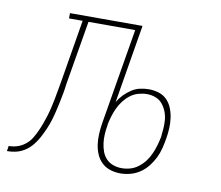

<svg xmlns="http://www.w3.org/2000/svg" viewBox="-120 -596 784 680"><g transform="rotate(10 272.0 -256.0)"><path d="M353 8Q334 8 316.5 2.5Q299 -3 286 -15.5Q273 -28 266 -44.5Q259 -61 256.5 -79Q254 -97 255 -116.5Q256 -136 259 -155L317 -501H149L110 -270Q108 -253 105 -236.5Q102 -220 98.5 -203.5Q95 -187 91 -170Q87 -153 82 -136.5Q77 -120 70 -104Q63 -88 55 -72.5Q47 -57 35.5 -42.5Q24 -28 9 -18Q-6 -8 -22.5 -4Q-39 0 -56 0L-53 -19Q-38 -19 -23 -23.5Q-8 -28 5.5 -38.5Q19 -49 27.5 -63Q36 -77 42.5 -91.5Q49 -106 54.5 -121Q60 -136 64.5 -151Q69 -166 72.5 -181.5Q76 -197 79 -212Q82 -227 84.5 -242.5Q87 -258 90 -273L128 -501H79V-520H340L293 -238Q301 -252 313 -264.5Q325 -277 339.5 -286.5Q354 -296 370 -299.5Q386 -303 401 -303Q420 -303 437.5 -297.5Q455 -292 467 -279.5Q479 -267 485.5 -250.5Q492 -234 494.5 -216Q497 -198 496 -179Q495 -160 492 -142Q489 -124 484.5 -106Q480 -88 472 -71.5Q464 -55 452 -39.5Q440 -24 424 -13Q408 -2 389.5 3Q371 8 353 8ZM354 -11Q370 -11 385.5 -15.5Q401 -20 414.5 -30.5Q428 -41 438 -54.5Q448 -68 454.5 -83Q461 -98 465.5 -113.5Q470 -129 473 -144Q475 -161 476 -177Q477 -193 475.5 -208Q474 -223 468 -237.5Q462 -252 452.5 -263Q443 -274 428.5 -279.5Q414 -285 398 -285Q383 -285 367 -280.5Q351 -276 338 -266Q325 -256 315 -243Q305 -230 298 -215Q291 -200 286.5 -185Q282 -170 279 -155V-152Q276 -136 275 -119.5Q274 -103 276 -87.5Q278 -72 283 -58Q288 -44 298 -33Q308 -22 323 -16.5Q338 -11 354 -11Z"/></g></svg>

Font: Iosevka HT Thin Extended
Style: Italic
Weight: 100
Width: 7
Italic angle: -9°
Monospace: yes
Designer: Belleve Invis
Foundry: Belleve Invis
Version: Version 32.3.0; ttfautohint (v1.8.4)